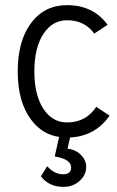

<svg xmlns="http://www.w3.org/2000/svg" viewBox="-20 -521 455 745"><path d="M226.6 204.1Q169.9 204.1 138.7 163.1L163.1 124Q191.4 155.3 224.6 155.3Q255.9 155.3 255.9 128.9Q255.9 96.7 192.4 85.9L214.8 -13.7H257.8L242.2 55.7Q273.4 59.6 293.9 80.1Q314.5 100.6 314.5 126Q314.5 158.2 288.6 181.2Q262.7 204.1 226.6 204.1ZM405.3 -72.3Q345.7 12.7 240.2 12.7Q152.3 12.7 100.6 -56.6Q48.8 -126 48.8 -244.1Q48.8 -362.3 100.6 -431.6Q152.3 -501 240.2 -501Q341.8 -501 397.5 -424.8L345.7 -390.6Q308.6 -442.4 240.2 -442.4Q182.6 -442.4 147.9 -388.7Q113.3 -335 113.3 -244.1Q113.3 -153.3 147.9 -99.6Q182.6 -45.9 240.2 -45.9Q313.5 -45.9 353.5 -106.4Z"/></svg>

Font: Lohit Devanagari
Style: Regular
Weight: 400
Version: 2.95.4